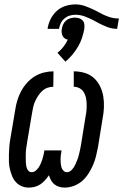

<svg xmlns="http://www.w3.org/2000/svg" viewBox="-20 -844 560 872"><path d="M274 8Q261 8 249 4.5Q237 1 227.5 -6.5Q218 -14 212 -25Q206 -36 202 -48Q194 -36 184.5 -25.5Q175 -15 163.5 -7Q152 1 138 4.5Q124 8 111 8Q93 8 78 1.5Q63 -5 52 -17Q41 -29 35 -44.5Q29 -60 25 -76Q21 -92 20.5 -109.5Q20 -127 20.5 -144.5Q21 -162 22.5 -179.5Q24 -197 27 -214L49 -344Q52 -366 58.5 -387.5Q65 -409 75.5 -429Q86 -449 102 -467Q118 -485 137.5 -497Q157 -509 179 -514.5Q201 -520 223 -520L222 -450Q209 -450 196 -445.5Q183 -441 172.5 -431.5Q162 -422 154 -410Q146 -398 140 -385Q134 -372 131 -359Q128 -346 126 -333L104 -203Q103 -193 101 -183Q99 -173 98 -163.5Q97 -154 97 -144Q97 -134 97 -124.5Q97 -115 97.5 -105.5Q98 -96 100 -86.5Q102 -77 108 -69.5Q114 -62 124 -62Q133 -62 141.5 -68.5Q150 -75 155.5 -83.5Q161 -92 165 -101Q169 -110 172 -119Q175 -128 177 -137.5Q179 -147 181 -156V-161H259V-156Q257 -147 256 -137.5Q255 -128 255 -119Q255 -110 256 -100.5Q257 -91 259.5 -83Q262 -75 268.5 -68.5Q275 -62 284 -62Q296 -62 305.5 -72Q315 -82 320.5 -93.5Q326 -105 330.5 -116.5Q335 -128 338 -139.5Q341 -151 343.5 -163Q346 -175 348 -187L369 -317Q372 -331 373 -345.5Q374 -360 373.5 -374Q373 -388 370 -401.5Q367 -415 360 -426Q353 -437 341 -443.5Q329 -450 315 -450V-520Q341 -520 364.5 -513Q388 -506 405.5 -490.5Q423 -475 434 -453Q445 -431 449 -406.5Q453 -382 452 -356.5Q451 -331 446 -306L425 -176Q421 -155 416 -134.5Q411 -114 402.5 -94.5Q394 -75 382 -56Q370 -37 353.5 -22.5Q337 -8 316 0Q295 8 274 8ZM248 -713H196Q199 -735 209.5 -756.5Q220 -778 237.5 -794Q255 -810 277.5 -817Q300 -824 322 -824Q346 -824 367.5 -816Q389 -808 410 -798L433 -786Q452 -775 474 -767.5Q496 -760 520 -760L512 -713Q489 -713 468 -721Q447 -729 428 -739L406 -751Q387 -761 366 -769Q345 -777 322 -777Q309 -777 296 -773Q283 -769 272.5 -760Q262 -751 256 -738.5Q250 -726 248 -713ZM277 -564 241 -604Q256 -616 268 -631.5Q280 -647 288 -664Q280 -665 273.5 -670Q267 -675 264 -681.5Q261 -688 260 -696.5Q259 -705 261 -713Q262 -723 267 -733.5Q272 -744 280.5 -751Q289 -758 299.5 -761Q310 -764 320 -764Q330 -764 339.5 -761Q349 -758 355.5 -751Q362 -744 363 -733.5Q364 -723 363 -713Q359 -692 352.5 -672Q346 -652 334.5 -632.5Q323 -613 309 -596Q295 -579 277 -564Z"/></svg>

Font: Iosevka Algr
Style: Italic
Weight: 400
Italic angle: -9°
Monospace: yes
Designer: Belleve Invis
Foundry: Belleve Invis
Version: Version 26.0.2; ttfautohint (v1.8.3)